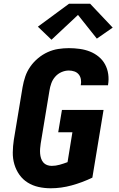

<svg xmlns="http://www.w3.org/2000/svg" viewBox="-20 -1001 640 1029"><path d="M252 8Q218 8 186.5 1Q155 -6 128.5 -22.5Q102 -39 84 -64.5Q66 -90 57 -120.5Q48 -151 48.5 -184.5Q49 -218 54 -251L101 -534Q106 -563 115.5 -591Q125 -619 142.5 -644Q160 -669 184 -689Q208 -709 235.5 -721.5Q263 -734 292 -738.5Q321 -743 349 -743Q378 -743 407 -739Q436 -735 461.5 -725Q487 -715 508.5 -697.5Q530 -680 543 -656Q556 -632 560 -603.5Q564 -575 559 -546Q559 -546 559 -545Q559 -544 559 -544H413Q413 -544 413 -544.5Q413 -545 413 -545Q416 -560 413.5 -575.5Q411 -591 402 -602Q393 -613 379 -618Q365 -623 349 -623Q329 -623 309.5 -614.5Q290 -606 276 -590Q262 -574 255 -554.5Q248 -535 245 -515L198 -231Q196 -218 195 -204.5Q194 -191 195 -178Q196 -165 200 -152.5Q204 -140 212 -130.5Q220 -121 232 -116.5Q244 -112 257 -112Q278 -112 299.5 -118Q321 -124 342 -132L368 -292H292L312 -412H535L475 -49Q421 -23 364.5 -7.5Q308 8 252 8ZM256 -788 183 -858 350 -981H463L584 -853L499 -794L398 -921Z"/></svg>

Font: Iosevka SS04 Hv Ex Obl
Style: Regular
Weight: 900
Width: 7
Italic angle: -9°
Monospace: yes
Designer: Belleve Invis
Foundry: Belleve Invis
Version: Version 19.0.0; ttfautohint (v1.8.4)